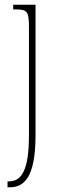

<svg xmlns="http://www.w3.org/2000/svg" viewBox="-20 -556 253 816"><path d="M12 240H21C81 240 131 201 131 18V-536H36V-516H47C97 -516 103 -506 103 -440V20C103 171 70 215 17 215H12Z"/></svg>

Font: Noto Serif Lao ExtraCondensed Thin
Style: Regular
Weight: 100
Width: 2
Designer: Monotype Design Team
Foundry: Monotype Imaging Inc.
Version: Version 2.003